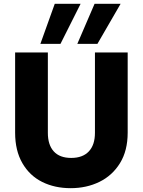

<svg xmlns="http://www.w3.org/2000/svg" viewBox="-20 -976 745 1003"><path d="M230 -702V-282Q230 -219 261 -185Q292 -151 352 -151Q412 -151 444 -185Q476 -219 476 -282V-702H647V-283Q647 -189 607 -124Q567 -59 499.5 -26Q432 7 349 7Q266 7 200.5 -25.5Q135 -58 97 -123.5Q59 -189 59 -283V-702ZM296 -747H191L266 -956H401ZM489 -747H384L474 -956H610Z"/></svg>

Font: Fz Poppins
Style: Bold
Weight: 700
Designer: Ninad Kale (Devanagari), Jonny Pinhorn (Latin)
Foundry: Indian Type Foundry
Version: Vit hóa bi Vntype.Com & FontZin.Com